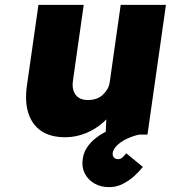

<svg xmlns="http://www.w3.org/2000/svg" viewBox="-20 -553 702 789"><path d="M248 11Q188 11 150 -14.5Q112 -40 96.5 -88Q81 -136 91 -204L138 -533H324L280 -223Q276 -197 282.5 -179Q289 -161 303.5 -151.5Q318 -142 341 -142Q359 -142 374.5 -147Q390 -152 401.5 -162.5Q413 -173 421 -186.5Q429 -200 431 -216L476 -533H662L586 0H414L419 -108L456 -120Q440 -83 407.5 -53Q375 -23 333.5 -6Q292 11 248 11ZM429 216Q393 216 367 200.5Q341 185 328 159Q315 133 320 101Q323 75 337.5 53Q352 31 376 12.5Q400 -6 435 -21.5Q470 -37 517 -48L552 0Q525 6 501 17.5Q477 29 461.5 44Q446 59 443 76Q442 87 448 94Q454 101 465 101Q475 101 482 95Q489 89 499 77L567 133Q552 152 531 171Q510 190 484 203Q458 216 429 216Z"/></svg>

Font: Lexend ExtBd
Style: Italic
Weight: 800
Italic angle: -8.13011°
Designer: Bonnie Shaver-Troup, Thomas Jockin
Foundry: Lexend
Version: Version 1.007